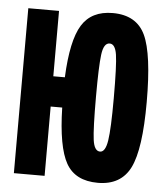

<svg xmlns="http://www.w3.org/2000/svg" viewBox="-53 -771 705 828"><g transform="rotate(5 300.0 -357.5)"><path d="M581 -355Q581 -563 543 -644Q505 -725 402 -725Q310 -725 268.5 -658Q227 -591 220 -431H170V-714H37V0H170V-300H220Q224 -130 263.5 -60Q303 10 401 10Q501 10 541 -70.5Q581 -151 581 -355ZM399 -125Q374 -125 367.5 -173Q361 -221 361 -360Q361 -490 367.5 -541.5Q374 -593 400 -593Q424 -593 431 -547.5Q438 -502 438 -359Q438 -227 430 -176Q422 -125 399 -125Z"/></g></svg>

Font: Noto Sans Mono Extra
Style: Regular
Weight: 800
Designer: Monotype Design Team
Foundry: Monotype Imaging Inc.
Version: Version 1.900